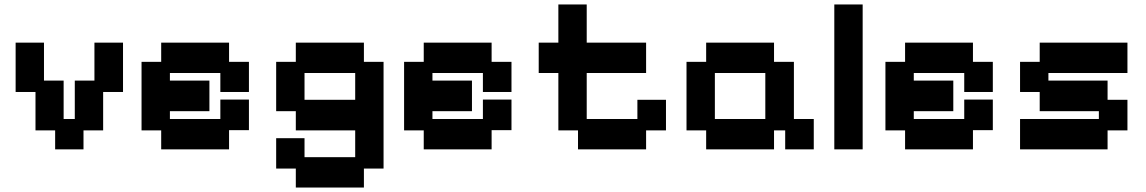

<svg xmlns="http://www.w3.org/2000/svg" viewBox="-20 -658 5131 860"><path d="M227 11V-74H139V-246H50V-467H177V-297H265V-125H315V-297H403V-467H531V-246H442V-74H354V11Z M702 11V-74H614V-381H702V-467H1006V-381H1095V-246H967V-331H741V-297H918V-160H741V-125H967V-212H1095V-75H1006V11Z M1305 182V97H1217V-39H1344V46H1571V-74H1305V-160H1217V-381H1305V-467H1610V-381H1698V97H1610V182ZM1344 -211H1571V-331H1344Z M1878 11V-74H1790V-381H1878V-467H2182V-381H2271V-246H2143V-331H1917V-297H2094V-160H1917V-125H2143V-212H2271V-75H2182V11Z M2569 11V-74H2481V-331H2393V-467H2481V-638H2608V-467H2874V-331H2608V-125H2835V-211H2963V-74H2874V11Z M3143 11V-74H3055V-381H3143V-467H3447V-381H3536V-125H3625V11H3497V-74H3447V11ZM3182 -125H3408V-331H3182Z M3717 11V-638H3844V11Z M4034 11V-74H3946V-381H4034V-467H4338V-381H4427V-246H4299V-331H4073V-297H4250V-160H4073V-125H4299V-212H4427V-75H4338V11Z M4549 11V-125H4902V-160H4637V-246H4549V-381H4637V-467H5030V-331H4676V-297H4941V-211H5030V-74H4941V11Z"/></svg>

Font: Pixelify Sans
Style: Bold
Weight: 700
Designer: Stefie Justprince
Foundry: Typecalism Foundryline
Version: Version 1.000